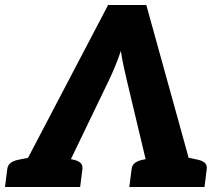

<svg xmlns="http://www.w3.org/2000/svg" viewBox="-44 -749 879 769"><path d="M542 -729 744 0H608Q586 0 573.5 -10Q561 -20 557 -37L464 -427Q458 -453 451.5 -482.5Q445 -512 440 -545Q429 -512 416.5 -482Q404 -452 392 -427L204 -37Q197 -23 181 -11.5Q165 0 144 0H7L389 -729ZM620 -38 615 0H541L546 -38ZM197 -38 192 0H118L123 -38ZM678 0 707 -118 750 -109Q767 -105 776.5 -96.5Q786 -88 784 -71L775 0ZM474 0 483 -71Q485 -88 496.5 -96.5Q508 -105 527 -109L572 -118L571 0ZM180 0 209 -118 252 -109Q269 -105 278.5 -96.5Q288 -88 286 -71L277 0ZM-24 0 -15 -71Q-13 -88 -1.5 -96.5Q10 -105 29 -109L74 -118L73 0Z"/></svg>

Font: Aleo Black
Style: Italic
Weight: 900
Italic angle: -7°
Designer: Alessio Laiso
Foundry: Alessio Laiso
Version: Version 2.001;gftools[0.9.29]